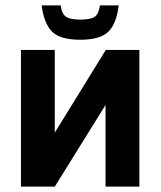

<svg xmlns="http://www.w3.org/2000/svg" viewBox="-20 -695 598 715"><path d="M58 0V-509H184V-201L374 -509H499V0H373V-304L184 0ZM279 -547Q204 -547 174 -577Q144 -607 135 -675H206Q210 -643 226 -632.5Q242 -622 279 -622Q317 -622 332.5 -632.5Q348 -643 352 -675H422Q414 -607 383.5 -577Q353 -547 279 -547Z"/></svg>

Font: Zen Kaku Gothic Antique Black
Style: Regular
Weight: 900
Designer: Yoshimichi Ohira
Foundry: Positype
Version: Version 1.001